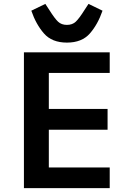

<svg xmlns="http://www.w3.org/2000/svg" viewBox="-20 -967 680 987"><path d="M103 0V-698H544V-592H231V-407H533V-300H231V-106H544V0ZM141 -912 213 -947 234 -915Q261 -872 278.5 -855.5Q296 -839 324 -839Q352 -839 369.5 -855.5Q387 -872 414 -915L435 -947L507 -912Q483 -842 442 -795Q401 -748 324 -748Q247 -748 206 -795Q165 -842 141 -912Z"/></svg>

Font: Writer SemiBold
Style: Regular
Weight: 600
Monospace: yes
Designer: Mike Abbink, Paul van der Laan, Pieter van Rosmalen
Foundry: Bold Monday
Version: Version 2.001 2020